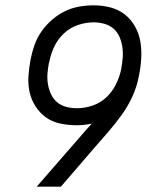

<svg xmlns="http://www.w3.org/2000/svg" viewBox="-20 -702 590 722"><path d="M118 0 279 -185Q291 -199 302 -211.5Q313 -224 325 -237Q310 -234 296 -232.5Q282 -231 268 -231Q236 -231 206 -237.5Q176 -244 153 -260.5Q130 -277 114 -301.5Q98 -326 91.5 -355Q85 -384 87 -415.5Q89 -447 95 -478Q100 -505 109.5 -532Q119 -559 135.5 -583Q152 -607 175 -627Q198 -647 223.5 -659.5Q249 -672 277 -677Q305 -682 332 -682Q365 -682 395.5 -674Q426 -666 449.5 -647.5Q473 -629 488 -602Q503 -575 508 -544.5Q513 -514 511 -481Q509 -448 502 -415Q495 -377 478.5 -340.5Q462 -304 438 -270.5Q414 -237 387 -206Q360 -175 333 -144L209 0ZM270 -295Q298 -295 328 -305Q358 -315 380.5 -336.5Q403 -358 416.5 -386Q430 -414 436 -443V-444Q440 -465 441.5 -485.5Q443 -506 440 -526Q437 -546 429 -564Q421 -582 406.5 -594.5Q392 -607 372.5 -612.5Q353 -618 332 -618Q303 -618 273 -608Q243 -598 219.5 -575.5Q196 -553 183 -524.5Q170 -496 165 -467L164 -466Q160 -445 158.5 -424.5Q157 -404 160.5 -384Q164 -364 172.5 -346.5Q181 -329 195.5 -317Q210 -305 229.5 -300Q249 -295 270 -295Z"/></svg>

Font: Lode
Style: Italic
Weight: 400
Italic angle: -11°
Monospace: yes
Designer: Belleve Invis
Foundry: Belleve Invis
Version: Version 29.2.0; ttfautohint (v1.8.3)